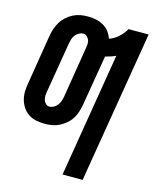

<svg xmlns="http://www.w3.org/2000/svg" viewBox="-112 -605 724 896"><g transform="rotate(15 250.0 -156.5)"><path d="M277 215 376 -385Q363 -379 350.5 -375Q338 -371 326 -368L285 -124Q282 -107 276.5 -89.5Q271 -72 261.5 -56.5Q252 -41 237 -28Q222 -15 205 -6.5Q188 2 170.5 5Q153 8 135 8Q114 8 94 4Q74 0 57.5 -10.5Q41 -21 29.5 -37.5Q18 -54 12.5 -73.5Q7 -93 7.5 -114Q8 -135 12 -156L51 -396Q54 -413 60 -430.5Q66 -448 75.5 -463.5Q85 -479 99.5 -492Q114 -505 131 -513.5Q148 -522 165.5 -525Q183 -528 201 -528Q221 -528 240.5 -524Q260 -520 276.5 -510.5Q293 -501 304.5 -486Q316 -471 322 -453Q346 -461 366 -479Q386 -497 399 -520H496L374 215ZM136 -75Q146 -75 156.5 -81Q167 -87 174 -96.5Q181 -106 184.5 -116.5Q188 -127 190 -138L229 -378Q231 -389 232 -400Q233 -411 230 -420.5Q227 -430 219 -437.5Q211 -445 200 -445Q190 -445 179.5 -439Q169 -433 162 -423.5Q155 -414 152 -403.5Q149 -393 147 -382L107 -142Q105 -131 104.5 -120Q104 -109 107 -99.5Q110 -90 117.5 -82.5Q125 -75 136 -75Z"/></g></svg>

Font: Iosevka
Style: Bold Italic
Weight: 700
Italic angle: -9°
Monospace: yes
Designer: Belleve Invis
Foundry: Belleve Invis
Version: Version 32.5.0; ttfautohint (v1.8.4)